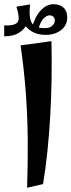

<svg xmlns="http://www.w3.org/2000/svg" viewBox="-28 -875 340 914"><path d="M101 19Q105 -99 104 -209.5Q103 -320 95 -430.5Q87 -541 70 -659L217 -679Q219 -587 217.5 -497.5Q216 -408 211 -321Q206 -234 197.5 -153Q189 -72 177 1ZM190 -709Q144 -709 112.5 -732.5Q81 -756 74 -799L113 -813Q113 -794 118 -777.5Q123 -761 138 -751Q153 -741 185 -741Q209 -741 221 -752.5Q233 -764 233 -778Q233 -789 225.5 -795.5Q218 -802 208 -802Q194 -802 179 -786.5Q164 -771 155 -737L124 -742Q138 -795 165.5 -825Q193 -855 227 -855Q256 -855 274 -839Q292 -823 292 -792Q292 -754 262.5 -731.5Q233 -709 190 -709ZM-8 -702V-754Q12 -753 27.5 -755.5Q43 -758 52 -765.5Q61 -773 61 -788Q61 -797 58.5 -811Q56 -825 50 -843L115 -854Q114 -841 113.5 -832Q113 -823 113 -813Q113 -788 101 -762Q89 -736 62.5 -719Q36 -702 -8 -702Z"/></svg>

Font: Marhey Light
Style: Regular
Weight: 400
Version: Version 1.000